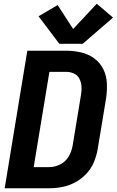

<svg xmlns="http://www.w3.org/2000/svg" viewBox="-20 -1006 624 1026"><path d="M5 0H244Q279 0 314 -7Q349 -14 382.5 -32Q416 -50 442 -78Q468 -106 482 -140Q496 -174 502 -209L547 -481Q553 -522 551 -562.5Q549 -603 531.5 -637.5Q514 -672 483 -694.5Q452 -717 413 -726Q374 -735 333 -735H126ZM160 -113 244 -622H333Q356 -622 375.5 -613Q395 -604 404.5 -585Q414 -566 415.5 -544Q417 -522 413 -500L368 -227Q363 -198 347 -170Q331 -142 302 -127.5Q273 -113 243 -113ZM422 -772 584 -912 497 -986 371 -851 288 -979 186 -919 297 -772Z"/></svg>

Font: Iosevka Sparkle Extrabold
Style: Italic
Weight: 800
Italic angle: -9°
Designer: Belleve Invis
Foundry: Belleve Invis
Version: Version 4.5.0; ttfautohint (v1.8.3)